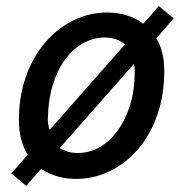

<svg xmlns="http://www.w3.org/2000/svg" viewBox="-20 -574 595 630"><path d="M66 36 17 -5 71 -66Q57 -89 49.5 -117Q42 -145 42 -179Q42 -259 65.5 -324Q89 -389 129 -435.5Q169 -482 221.5 -507.5Q274 -533 332 -533Q366 -533 396.5 -523.5Q427 -514 450 -496L501 -554L550 -514L493 -448Q506 -427 512.5 -400Q519 -373 519 -342Q519 -262 496 -196.5Q473 -131 433 -84.5Q393 -38 340.5 -12.5Q288 13 229 13Q196 13 167.5 4.5Q139 -4 115 -20ZM236 -72Q273 -72 306 -90.5Q339 -109 365 -144Q391 -179 406.5 -228Q422 -277 422 -339Q422 -345 421.5 -352Q421 -359 419 -364L176 -88Q201 -72 236 -72ZM143 -148 390 -428Q377 -440 359.5 -445.5Q342 -451 323 -451Q287 -451 253.5 -432.5Q220 -414 194 -379Q168 -344 153 -294.5Q138 -245 137 -184Q137 -174 138.5 -165Q140 -156 143 -148Z"/></svg>

Font: Ubuntu Sans Medium
Style: Italic
Weight: 500
Italic angle: -13.5°
Designer: Dalton Maag Ltd
Foundry: Dalton Maag Ltd
Version: Version 1.006